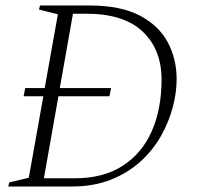

<svg xmlns="http://www.w3.org/2000/svg" viewBox="-20 -680 719 700"><path d="M10 0 14 -15 85 -32 138 -329H66L72 -359H143L191 -628L122 -645L126 -660H306Q419 -660 489 -623.5Q559 -587 591.5 -526Q624 -465 624 -392Q624 -343 610 -289.5Q596 -236 567 -184.5Q538 -133 492.5 -91.5Q447 -50 384.5 -25Q322 0 241 0ZM379 -329H193L140 -30H253Q356 -30 426.5 -75Q497 -120 533 -201Q569 -282 569 -390Q569 -500 500 -565Q431 -630 295 -630H246L198 -359H385Z"/></svg>

Font: Spectral SC ExtraLight
Style: Italic
Weight: 275
Italic angle: -10°
Designer: Jean-Baptiste Levee
Foundry: Production Type
Version: Version 2.001